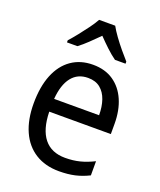

<svg xmlns="http://www.w3.org/2000/svg" viewBox="-143 -855 796 955"><g transform="rotate(20 255.0 -378.0)"><path d="M264 -546Q328 -546 372.5 -515.5Q417 -485 440.5 -431Q464 -377 464 -306V-252H138Q140 -159 178.5 -111Q217 -63 290 -63Q332 -63 367.5 -72Q403 -81 441 -100V-25Q405 -7 368 1.5Q331 10 284 10Q211 10 158.5 -23Q106 -56 78.5 -117.5Q51 -179 51 -264Q51 -353 76.5 -416Q102 -479 150 -512.5Q198 -546 264 -546ZM263 -476Q208 -476 176.5 -436Q145 -396 139 -320H377Q377 -365 365 -400Q353 -435 328 -455.5Q303 -476 263 -476ZM300 -766Q312 -744 331.5 -717Q351 -690 373 -663.5Q395 -637 413 -617V-606H357Q333 -623 307.5 -647Q282 -671 257 -697Q231 -671 206 -647Q181 -623 158 -606H103V-617Q122 -638 143 -664.5Q164 -691 183.5 -717.5Q203 -744 215 -766Z"/></g></svg>

Font: Noto Sans Hebrew SemiCondensed
Style: Regular
Weight: 400
Width: 4
Designer: Monotype Design Team
Foundry: Monotype Imaging Inc.
Version: Version 2.003